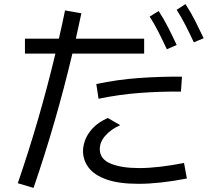

<svg xmlns="http://www.w3.org/2000/svg" viewBox="-20 -855 1040 939"><path d="M928 -648Q907 -693 887 -732Q867 -771 844 -807L887 -835Q914 -794 935 -752Q956 -710 976 -668ZM144 64 67 41Q174 -270 251 -593H102V-666H268Q284 -734 298 -804L378 -790Q365 -728 351 -666H685V-593H334Q255 -259 144 64ZM796 -614Q775 -659 755 -698.5Q735 -738 712 -774L756 -801Q782 -761 803.5 -718.5Q825 -676 844 -635ZM462 -372 451 -444Q555 -466 660 -473.5Q765 -481 870 -480L865 -407Q764 -408 663.5 -400.5Q563 -393 462 -372ZM658 44Q562 44 502 23Q442 2 414 -34.5Q386 -71 386 -117Q386 -141 396.5 -170Q407 -199 433 -227.5Q459 -256 507 -278L568 -243Q523 -223 495.5 -192Q468 -161 468 -126Q468 -77 521 -55Q574 -33 661 -33Q752 -33 880 -58L894 18Q759 44 658 44Z"/></svg>

Font: Murecho
Style: Regular
Weight: 400
Designer: Neil Summerour
Foundry: Positype
Version: Version 1.010; ttfautohint (v1.8.3)